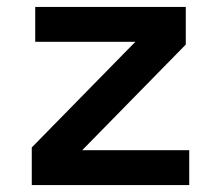

<svg xmlns="http://www.w3.org/2000/svg" viewBox="-20 -536 640 556"><path d="M72 0V-109L372 -415H82V-516H518V-407L218 -101H528V0Z"/></svg>

Font: IBM Plex Mono SemiBold
Style: Regular
Weight: 600
Monospace: yes
Designer: Mike Abbink, Paul van der Laan, Pieter van Rosmalen
Foundry: Bold Monday
Version: Version 2.3